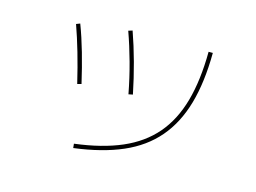

<svg xmlns="http://www.w3.org/2000/svg" viewBox="-84 -716 1167 876"><g transform="rotate(15 500.0 -278.0)"><path d="M318 -4Q447 -20 538.5 -59.5Q630 -99 688 -166.5Q746 -234 774 -333.5Q802 -433 803 -568H823Q822 -429 792.5 -326.5Q763 -224 702.5 -153.5Q642 -83 547.5 -42Q453 -1 320 16ZM262 -271Q244 -347 225 -412.5Q206 -478 186 -534L204 -541Q226 -483 245 -416.5Q264 -350 281 -276ZM500 -286Q486 -360 466.5 -431Q447 -502 424 -566L443 -572Q466 -507 485.5 -435.5Q505 -364 520 -290Z"/></g></svg>

Font: M PLUS 2 Thin Thin
Style: Regular
Weight: 250
Version: Version 1.001